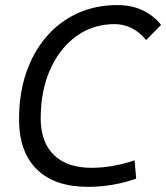

<svg xmlns="http://www.w3.org/2000/svg" viewBox="-20 -723 652 753"><path d="M325.2 9.8Q194.3 9.8 124.5 -58.8Q54.7 -127.4 54.7 -255.4Q54.7 -355 82.5 -437Q110.4 -519 161.6 -578.6Q212.9 -638.2 283.7 -670.7Q354.5 -703.1 440.4 -703.1Q548.3 -703.1 611.8 -625.5L553.2 -565.9Q501.5 -628.4 429.7 -628.4Q344.7 -628.4 279.3 -581.1Q213.9 -533.7 176.8 -450.4Q139.6 -367.2 139.6 -258.8Q139.6 -165.5 191.4 -115.2Q243.2 -64.9 338.4 -64.9Q421.4 -64.9 507.8 -94.2L514.2 -22.5Q466.8 -5.9 419.7 2Q372.6 9.8 325.2 9.8Z"/></svg>

Font: CaskaydiaCove NFP SemiLight
Style: Italic
Weight: 350
Italic angle: -10°
Designer: Aaron Bell
Foundry: Saja Typeworks
Version: Version 2111.001; VTT 6.35;Nerd Fonts 3.1.1